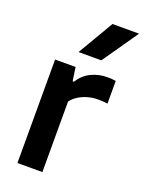

<svg xmlns="http://www.w3.org/2000/svg" viewBox="-151 -880 715 951"><g transform="rotate(20 206.0 -404.0)"><path d="M65 0V-545.5H173L183.5 -474H190Q215 -514 254.5 -533Q294 -552 340 -552Q352 -552 363.2 -551Q374.5 -550 383.5 -548.5V-429Q371.5 -431 358.2 -431.8Q345 -432.5 332 -432.5Q307.5 -432.5 282 -425.8Q256.5 -419 234 -405.5Q211.5 -392 196.5 -371.5V0ZM161.5 -620 272 -808H412L281.5 -620Z"/></g></svg>

Font: Encode Sans Condensed Thin SemiBold
Style: Regular
Weight: 600
Version: Version 3.002